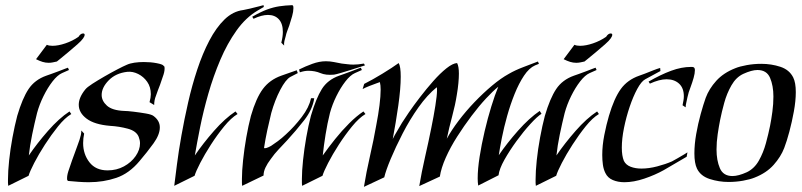

<svg xmlns="http://www.w3.org/2000/svg" viewBox="-20 -712 3118 746"><path d="M169 -468Q157 -468 145.5 -471.5Q134 -475 120 -482L162 -538Q170 -534 184 -534Q206 -534 234 -543.5Q262 -553 285 -569Q293 -582 303 -582Q309 -582 309 -576Q309 -572 303 -563Q297 -554 280.5 -539.5Q264 -525 245.5 -509.5Q227 -494 214 -483.5Q201 -473 201 -473Q192 -471 184.5 -469.5Q177 -468 169 -468ZM12 10Q11 5 11 -1.5Q11 -8 11 -15Q11 -46 15.5 -89Q20 -132 28.5 -178Q37 -224 47 -262Q67 -330 91 -366Q115 -402 160 -418Q165 -420 178.5 -424.5Q192 -429 207 -435Q222 -441 233 -445Q244 -449 244 -449L248 -440L221 -428Q203 -420 184 -395.5Q165 -371 149 -338.5Q133 -306 124 -273Q114 -233 105 -189.5Q96 -146 92 -108Q124 -155 166.5 -203.5Q209 -252 250 -279L257 -269Q232 -254 205.5 -221Q179 -188 154.5 -150Q130 -112 113 -79Q96 -46 91 -29Z M325 -4Q306 -4 285.5 -5.5Q265 -7 244 -9L241 -13Q239 -26 245.5 -46.5Q252 -67 260 -89Q263 -97 269 -113.5Q275 -130 281 -146.5Q287 -163 289 -169Q292 -179 294 -187Q296 -195 296 -205L307 -193Q305 -184 304 -174.5Q303 -165 303 -156Q303 -113 327.5 -81.5Q352 -50 398 -50Q433 -50 461.5 -65.5Q490 -81 507 -105.5Q524 -130 524 -155Q524 -167 519 -180Q510 -203 476.5 -212Q443 -221 408 -223Q347 -228 316.5 -251Q286 -274 286 -305Q286 -333 311 -364Q318 -373 339 -386.5Q360 -400 386 -415Q412 -430 436 -442.5Q460 -455 472 -460Q485 -466 502.5 -468.5Q520 -471 539 -471Q566 -471 589 -466.5Q612 -462 615 -457L619 -453Q621 -440 615.5 -422.5Q610 -405 602 -383Q598 -372 593.5 -361Q589 -350 586 -340Q579 -323 579 -304L561 -315Q566 -333 566 -346Q566 -374 552 -394Q538 -414 517 -424.5Q496 -435 475 -433Q430 -428 402.5 -400Q375 -372 375 -343Q375 -320 395.5 -301.5Q416 -283 462 -281Q474 -281 499 -278Q524 -275 547 -271Q570 -267 577 -261Q601 -243 601 -217Q601 -189 576.5 -155Q552 -121 522 -86Q482 -38 432 -21Q382 -4 325 -4Z M657 10Q661 -22 667.5 -73Q674 -124 685 -186Q696 -248 711 -314Q726 -380 746.5 -442Q767 -504 793.5 -554.5Q820 -605 852.5 -636.5Q885 -668 925 -673Q932 -674 951 -678.5Q970 -683 987 -687.5Q1004 -692 1004 -692L1005 -685L981 -671Q935 -644 899 -593.5Q863 -543 836 -479.5Q809 -416 789.5 -348Q770 -280 757.5 -217.5Q745 -155 737 -108Q769 -155 811.5 -203.5Q854 -252 895 -279L903 -269Q878 -254 851 -221Q824 -188 799.5 -150Q775 -112 758 -79Q741 -46 736 -29ZM1084 -535 1073 -546Q1079 -570 1079 -588Q1079 -620 1063.5 -637Q1048 -654 1021 -654Q997 -654 965 -639L960 -647Q993 -666 1017.5 -675Q1042 -684 1065 -687.5Q1088 -691 1116 -692L1119 -689Q1120 -687 1120 -680Q1120 -667 1115 -649Q1110 -631 1104 -613Q1100 -602 1096 -591.5Q1092 -581 1090 -571Q1087 -561 1085 -552.5Q1083 -544 1084 -535Z M1278 -422Q1246 -419 1225 -428Q1204 -437 1178 -437Q1163 -437 1145 -431L1142 -442Q1166 -454 1193.5 -464Q1221 -474 1246 -474Q1262 -474 1277 -471Q1292 -468 1308 -465Q1319 -464 1330 -462.5Q1341 -461 1353 -461Q1362 -461 1372.5 -462Q1383 -463 1394 -465L1398 -458Q1398 -458 1382.5 -453Q1367 -448 1345 -441Q1323 -434 1304 -428.5Q1285 -423 1278 -422ZM1154 10Q1153 5 1153 -2Q1153 -9 1153 -17Q1153 -47 1157.5 -90Q1162 -133 1170 -178.5Q1178 -224 1188 -262Q1208 -330 1230.5 -366Q1253 -402 1298 -418Q1303 -420 1316.5 -424.5Q1330 -429 1345 -435Q1360 -441 1371 -445Q1382 -449 1382 -449L1386 -440L1359 -428Q1341 -420 1322 -395.5Q1303 -371 1287 -338.5Q1271 -306 1262 -273Q1252 -233 1245 -189.5Q1238 -146 1234 -108Q1256 -139 1282 -171.5Q1308 -204 1336.5 -232.5Q1365 -261 1392 -279L1400 -269Q1375 -254 1348 -221Q1321 -188 1296.5 -150Q1272 -112 1255 -79Q1238 -46 1233 -29ZM921 10Q920 5 920 -2Q920 -9 920 -17Q920 -47 924.5 -90Q929 -133 937 -178.5Q945 -224 955 -262Q975 -331 1001.5 -366.5Q1028 -402 1073 -418Q1083 -421 1100 -427.5Q1117 -434 1133 -439L1137 -428L1108 -413Q1090 -403 1069 -363Q1048 -323 1034 -273Q1026 -241 1018.5 -206Q1011 -171 1006 -138Q1006 -136 1009 -136Q1014 -136 1023 -140Q1032 -144 1033 -145Q1044 -152 1059.5 -163.5Q1075 -175 1091 -190Q1124 -220 1152.5 -257.5Q1181 -295 1188 -329Q1188 -331 1194.5 -330.5Q1201 -330 1201 -330Q1194 -286 1162 -245Q1130 -204 1095 -166Q1079 -149 1062.5 -131.5Q1046 -114 1032 -94Q1019 -77 1011.5 -61Q1004 -45 1004 -30Z M1394 14Q1403 -42 1417.5 -105.5Q1432 -169 1442 -226Q1450 -267 1454.5 -303Q1459 -339 1459 -364Q1459 -381 1456 -393Q1456 -393 1443.5 -388.5Q1431 -384 1415.5 -378Q1400 -372 1389 -366L1395 -386Q1427 -402 1465.5 -425.5Q1504 -449 1529 -467Q1537 -454 1537 -414Q1537 -368 1527.5 -301.5Q1518 -235 1506 -172Q1514 -188 1523.5 -203.5Q1533 -219 1542 -235Q1550 -248 1568.5 -275Q1587 -302 1612 -334.5Q1637 -367 1663.5 -397Q1690 -427 1714.5 -446.5Q1739 -466 1756 -467Q1763 -454 1763 -426Q1763 -410 1761 -388.5Q1759 -367 1755 -344Q1749 -305 1737 -260.5Q1725 -216 1716 -173Q1734 -206 1762 -243Q1790 -280 1823.5 -315Q1857 -350 1891.5 -379Q1926 -408 1957 -425Q1981 -439 2012.5 -451Q2044 -463 2070 -473L2074 -464L2059 -458Q2036 -448 2016 -418Q1996 -388 1979.5 -347Q1963 -306 1950.5 -261.5Q1938 -217 1930 -176.5Q1922 -136 1918 -109Q1950 -156 1993 -204.5Q2036 -253 2077 -281L2084 -270Q2067 -259 2040.5 -230Q2014 -201 1987 -164Q1960 -127 1940 -91.5Q1920 -56 1917 -31L1838 9Q1837 3 1836.5 -4.5Q1836 -12 1836 -19Q1836 -55 1843.5 -103Q1851 -151 1863 -202Q1875 -253 1889 -298.5Q1903 -344 1916 -375Q1896 -359 1868.5 -329.5Q1841 -300 1812 -261.5Q1783 -223 1756.5 -181.5Q1730 -140 1712 -99.5Q1694 -59 1689 -26L1609 11Q1618 -43 1631.5 -102Q1645 -161 1656 -216Q1665 -260 1671.5 -301Q1678 -342 1678 -361Q1678 -371 1677 -373Q1640 -343 1606 -295Q1572 -247 1544.5 -193.5Q1517 -140 1498 -94.5Q1479 -49 1473 -23Z M2219 -468Q2207 -468 2195.5 -471.5Q2184 -475 2170 -482L2212 -538Q2220 -534 2234 -534Q2256 -534 2284 -543.5Q2312 -553 2335 -569Q2343 -582 2353 -582Q2359 -582 2359 -576Q2359 -572 2353 -563Q2347 -554 2330.5 -539.5Q2314 -525 2295.5 -509.5Q2277 -494 2264 -483.5Q2251 -473 2251 -473Q2242 -471 2234.5 -469.5Q2227 -468 2219 -468ZM2062 10Q2061 5 2061 -1.5Q2061 -8 2061 -15Q2061 -46 2065.5 -89Q2070 -132 2078.5 -178Q2087 -224 2097 -262Q2117 -330 2141 -366Q2165 -402 2210 -418Q2215 -420 2228.5 -424.5Q2242 -429 2257 -435Q2272 -441 2283 -445Q2294 -449 2294 -449L2298 -440L2271 -428Q2253 -420 2234 -395.5Q2215 -371 2199 -338.5Q2183 -306 2174 -273Q2164 -233 2155 -189.5Q2146 -146 2142 -108Q2174 -155 2216.5 -203.5Q2259 -252 2300 -279L2307 -269Q2282 -254 2255.5 -221Q2229 -188 2204.5 -150Q2180 -112 2163 -79Q2146 -46 2141 -29Z M2644 -295 2632 -303Q2634 -313 2635.5 -321.5Q2637 -330 2637 -338Q2637 -370 2618.5 -387Q2600 -404 2570 -404Q2542 -404 2505 -387L2500 -395Q2547 -422 2587.5 -437Q2628 -452 2665 -452H2669Q2680 -452 2680 -440Q2680 -427 2675 -409.5Q2670 -392 2663 -373Q2659 -363 2656 -353.5Q2653 -344 2651 -334Q2649 -323 2646.5 -313Q2644 -303 2644 -295ZM2406 -4Q2381 -4 2361 -12.5Q2341 -21 2332 -40Q2325 -54 2322.5 -72Q2320 -90 2320 -110Q2320 -147 2328 -187.5Q2336 -228 2346 -262Q2366 -330 2392 -366Q2418 -402 2464 -418Q2471 -420 2486 -426Q2501 -432 2517.5 -438.5Q2534 -445 2545 -448L2546 -436L2487 -404Q2472 -396 2456 -366.5Q2440 -337 2426.5 -297Q2413 -257 2404.5 -215Q2396 -173 2396 -138Q2396 -122 2398 -109.5Q2400 -97 2404 -87Q2412 -71 2430.5 -64Q2449 -57 2472 -57Q2501 -57 2533.5 -65.5Q2566 -74 2591 -85Q2598 -89 2612.5 -97Q2627 -105 2639 -112.5Q2651 -120 2651 -120L2648 -103L2559 -51Q2525 -32 2483.5 -18Q2442 -4 2406 -4Z M2811 -5Q2773 -5 2737.5 -16.5Q2702 -28 2688 -57Q2678 -78 2678 -116Q2678 -151 2685 -191Q2692 -231 2702.5 -269Q2713 -307 2722 -332Q2735 -367 2763 -398Q2791 -429 2837 -447Q2854 -454 2881.5 -459Q2909 -464 2938 -464Q2977 -464 3012 -452.5Q3047 -441 3062 -411Q3072 -391 3072 -354Q3072 -320 3064.5 -279Q3057 -238 3047 -200.5Q3037 -163 3027 -137Q3014 -103 2986 -71.5Q2958 -40 2912 -22Q2895 -15 2867.5 -10Q2840 -5 2811 -5ZM2826 -28Q2849 -28 2882 -43Q2911 -57 2928.5 -88Q2946 -119 2956 -156Q2966 -193 2972 -223Q2977 -248 2981 -278Q2985 -308 2985 -337Q2985 -379 2972 -409.5Q2959 -440 2923 -440Q2901 -440 2868 -425Q2840 -412 2822 -380.5Q2804 -349 2794 -312.5Q2784 -276 2778 -246Q2773 -221 2768.5 -190.5Q2764 -160 2764 -131Q2764 -89 2777 -58.5Q2790 -28 2826 -28Z"/></svg>

Font: Kings
Style: Regular
Weight: 400
Designer: Robert E. Leuschke
Foundry: Robert E. Leuschke
Version: Version 1.010; ttfautohint (v1.8.3)